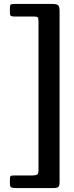

<svg xmlns="http://www.w3.org/2000/svg" viewBox="-20 -800 376 970"><path d="M249.5 150H60.5Q44 150 37 146.8Q30 143.5 30 125.5V107Q30 94 33 90.2Q36 86.5 48.5 86.5H141Q157.5 86.5 166 83Q174.5 79.5 174.5 61.5V-694.5Q174.5 -709.5 170 -713Q165.5 -716.5 150 -716.5H53.5Q40.5 -716.5 35.2 -719.5Q30 -722.5 30 -736.5V-759.5Q30 -773 33.8 -776.5Q37.5 -780 51.5 -780H244Q265.5 -780 273.2 -774Q281 -768 281 -743.5V117.5Q281 136.5 276 143.2Q271 150 249.5 150Z"/></svg>

Font: Besley* Condensed Medium
Style: Regular
Weight: 500
Width: 3
Designer: Owen Earl
Foundry: indestructible type*
Version: Version 3.000; ttfautohint (v1.8.3)